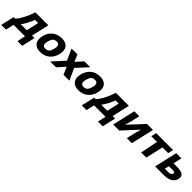

<svg xmlns="http://www.w3.org/2000/svg" viewBox="447 -2338 4317 4317"><g transform="rotate(45 2605.5 -180.0)"><path d="M268 -124H459L527 -419H426Q358 -241 268 -124ZM43 -124H92Q221 -270 309 -539L311 -546H725L628 -124H708L634 196H484L529 0H164L119 196H-31Z M1192 -274Q1211 -342 1194 -381.5Q1177 -421 1115 -421Q1053 -421 1020.5 -384Q988 -347 971 -274Q952 -206 969 -165.5Q986 -125 1048 -125Q1110 -125 1142.5 -162.5Q1175 -200 1192 -274ZM801 -125Q783 -191 802 -274Q833 -406 922.5 -481Q1012 -556 1148 -556Q1236 -556 1291 -520.5Q1346 -485 1363 -423Q1381 -359 1361 -274Q1330 -142 1240 -66Q1150 10 1015 10Q927 10 872.5 -26.5Q818 -63 801 -125Z M1328 0 1582 -279 1463 -546H1650L1720 -379L1870 -546H2057L1812 -279L1939 0H1752L1675 -180L1515 0Z M2409 -274Q2428 -342 2411 -381.5Q2394 -421 2332 -421Q2270 -421 2237.5 -384Q2205 -347 2188 -274Q2169 -206 2186 -165.5Q2203 -125 2265 -125Q2327 -125 2359.5 -162.5Q2392 -200 2409 -274ZM2018 -125Q2000 -191 2019 -274Q2050 -406 2139.5 -481Q2229 -556 2365 -556Q2453 -556 2508 -520.5Q2563 -485 2580 -423Q2598 -359 2578 -274Q2547 -142 2457 -66Q2367 10 2232 10Q2144 10 2089.5 -26.5Q2035 -63 2018 -125Z M2828 -124H3019L3087 -419H2986Q2918 -241 2828 -124ZM2603 -124H2652Q2781 -270 2869 -539L2871 -546H3285L3188 -124H3268L3194 196H3044L3089 0H2724L2679 196H2529Z M3458 -546H3617L3565 -322Q3563 -314 3524 -184L3861 -546H4052L3926 0H3767L3819 -226Q3836 -295 3857 -360L3525 0H3332Z M4153 -546H4690L4661 -419H4479L4385 0H4221L4306 -419H4124Z M4908 -342H5012Q5072 -342 5115 -334.5Q5158 -327 5191 -309.5Q5224 -292 5236 -259Q5248 -226 5237 -178Q5197 0 4939 0H4665L4791 -546H4955ZM4959 -118Q5055 -118 5069 -175Q5075 -203 5053 -213.5Q5031 -224 4982 -224H4881L4856 -118Z"/></g></svg>

Font: Passageway
Style: BdIt
Weight: 700
Foundry: Ascender Corporation
Version: Version 1.11